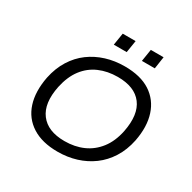

<svg xmlns="http://www.w3.org/2000/svg" viewBox="-193 -1089 1289 1290"><g transform="rotate(30 451.0 -444.0)"><path d="M414 9Q294 9 216.5 -40.5Q139 -90 110.5 -179Q82 -268 105 -387Q122 -468 160.5 -529.5Q199 -591 254 -631.5Q309 -672 376.5 -693Q444 -714 521 -714Q644 -714 720 -664.5Q796 -615 825 -526Q854 -437 831 -319Q814 -237 775 -175.5Q736 -114 681 -73.5Q626 -33 558.5 -12Q491 9 414 9ZM419 -76Q499 -76 563 -104.5Q627 -133 671.5 -190.5Q716 -248 734 -335Q762 -477 704.5 -553Q647 -629 516 -629Q437 -629 372.5 -601Q308 -573 264.5 -516Q221 -459 202 -371Q173 -230 231 -153Q289 -76 419 -76ZM601 -803 616 -897H715L701 -803ZM383 -803 398 -897H498L483 -803Z"/></g></svg>

Font: Nunito Sans 7pt SemiExpanded
Style: Italic
Weight: 400
Width: 6
Italic angle: -9°
Designer: Vernon Adams
Foundry: Vernon Adams
Version: Version 3.101;gftools[0.9.27]